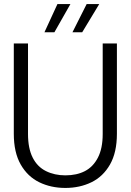

<svg xmlns="http://www.w3.org/2000/svg" viewBox="-20 -914 643 946"><path d="M302 12Q231 12 173.5 -16Q116 -44 82 -103.5Q48 -163 48 -255V-700H118V-254Q118 -183 141 -137.5Q164 -92 206.5 -71Q249 -50 302 -50Q358 -50 398.5 -71Q439 -92 462.5 -137.5Q486 -183 486 -254V-700H556V-255Q556 -163 522 -103.5Q488 -44 430.5 -16Q373 12 302 12ZM337 -755 407 -894H469L385 -755ZM199 -755 263 -894H327L248 -755Z"/></svg>

Font: DM Sans 36pt Light
Style: Regular
Weight: 300
Designer: Colophon Foundry, Jonny Pinhorn
Foundry: Colophon Foundry
Version: Version 4.004;gftools[0.9.30]